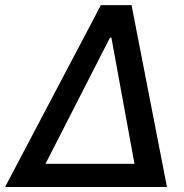

<svg xmlns="http://www.w3.org/2000/svg" viewBox="-55 -748 738 768"><path d="M-34.7 0 348.6 -727.5H471.2L612.8 0ZM127 -92.8H482.9L390.6 -597.2H384.8Z"/></svg>

Font: Inter Display Medium
Style: Italic
Weight: 500
Italic angle: -9.39999°
Designer: Rasmus Andersson
Foundry: rsms
Version: Version 4.000;git-a52131595